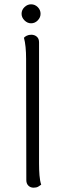

<svg xmlns="http://www.w3.org/2000/svg" viewBox="-20 -860 301 890"><path d="M136 10Q121 10 111.5 0.5Q102 -9 102 -25L101 -587Q101 -617 98.5 -642Q96 -667 91 -685Q95 -690 104 -694.5Q113 -699 125 -699Q140 -699 150.5 -690Q161 -681 161 -664V-103Q161 -73 163 -47.5Q165 -22 171 -4Q166 0 157.5 5Q149 10 136 10ZM124 -752Q107 -752 93.5 -765.5Q80 -779 80 -796Q80 -814 93.5 -827Q107 -840 124 -840Q142 -840 155 -827Q168 -814 168 -796Q168 -779 155 -765.5Q142 -752 124 -752Z"/></svg>

Font: Arima Light
Style: Regular
Weight: 300
Designer: Joana Correia and Natanael Gama
Foundry: NDISCOVER
Version: Version 1.101;gftools[0.9.23]